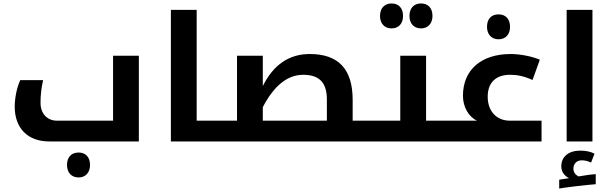

<svg xmlns="http://www.w3.org/2000/svg" viewBox="-20 -817 3542 1109"><path d="M434 208C474 208 500 180 500 136C500 91 475 64 434 64C391 64 367 92 367 136C367 180 393 208 434 208Z M264 0H782V-495H633V-120H308C252 -120 214 -162 214 -223C214 -267 219 -311 229 -354H97C78 -314 65 -252 65 -201C65 -76 141 0 264 0Z M1241 -120H1116V-760H967V0H1241C1244 0 1246 -2 1246 -5V-116C1246 -119 1244 -120 1241 -120Z M1231 0H2147C2150 0 2152 -2 2152 -5V-116C2152 -119 2150 -120 2147 -120H2017V-240C2017 -420 1933 -505 1769 -505C1650 -505 1559 -443 1498 -320V-495H1349V-120H1231C1228 -120 1226 -119 1226 -116V-5C1226 -2 1228 0 1231 0ZM1868 -120H1498V-198C1563 -323 1641 -385 1731 -385C1824 -385 1868 -340 1868 -243Z M2242 -653C2282 -653 2308 -680 2308 -725C2308 -770 2283 -797 2242 -797C2201 -797 2175 -770 2175 -725C2175 -681 2201 -653 2242 -653ZM2412 -653C2452 -653 2478 -681 2478 -725C2478 -770 2453 -797 2412 -797C2371 -797 2345 -770 2345 -725C2345 -681 2371 -653 2412 -653Z M2137 0H2591C2594 0 2596 -2 2596 -5V-116C2596 -119 2594 -120 2591 -120H2441V-495H2292V-120H2137C2134 -120 2132 -119 2132 -116V-5C2132 -2 2134 0 2137 0Z M2860 -590C2900 -590 2926 -618 2926 -662C2926 -707 2901 -734 2860 -734C2817 -734 2793 -707 2793 -662C2793 -618 2819 -590 2860 -590Z M2581 0H3108V-120H2925C2846 -120 2797 -177 2797 -258C2797 -339 2843 -385 2926 -385C2967 -385 3005 -378 3056 -355L3098 -472C3061 -489 2989 -505 2930 -505C2759 -505 2654 -413 2654 -264C2654 -200 2686 -143 2735 -120H2581C2578 -120 2576 -119 2576 -116V-5C2576 -2 2578 0 2581 0Z M3210 221V272C3225 268 3373 250 3421 247V189C3398 190 3369 194 3322 202C3302 192 3292 177 3292 157C3292 128 3312 109 3340 109C3357 109 3375 113 3394 122L3414 71C3392 59 3365 53 3332 53C3264 53 3222 88 3222 144C3222 175 3240 199 3267 212Z M3253 -760V0H3402V-760Z"/></svg>

Font: Noto Kufi Arabic
Style: Bold
Weight: 700
Designer: Monotype Design Team, David Williams, Khaled Hosny
Foundry: Google LLC
Version: Version 2.109